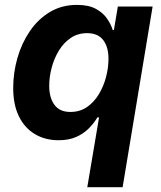

<svg xmlns="http://www.w3.org/2000/svg" viewBox="-20 -573 670 797"><path d="M489 204.1H342.3L391.2 -85.6H384.2Q369.9 -61.4 348.4 -39.8Q327 -18.1 296.3 -4.5Q265.7 9.1 223.4 9.1Q167.7 9.1 125.2 -16.1Q82.7 -41.2 58.8 -89.5Q34.8 -137.8 34.8 -207.8Q34.8 -270.9 52.3 -332.2Q69.8 -393.4 103.7 -443.4Q137.6 -493.3 186.9 -523Q236.2 -552.7 299.7 -552.7Q348.1 -552.7 378.4 -536Q408.7 -519.3 425 -494.9Q441.4 -470.6 447.9 -448.4H452.8L469.2 -545.9H613.5ZM272.2 -108.3Q311.2 -108.3 340.7 -128.4Q370.2 -148.5 390.1 -181.5Q410 -214.4 420.1 -253.1Q430.3 -291.7 430.3 -328.9Q430.3 -378.6 408.2 -407Q386.1 -435.4 341.9 -435.4Q302.8 -435.4 273.4 -415.3Q243.9 -395.3 224.2 -362.6Q204.4 -330 194.4 -291.6Q184.3 -253.3 184.3 -216.4Q184.3 -167.4 206 -137.8Q227.6 -108.3 272.2 -108.3Z"/></svg>

Font: Inter
Style: Italic
Weight: 400
Italic angle: -9.3988°
Designer: Rasmus Andersson
Foundry: rsms
Version: Version 4.001;git-66647c0bb